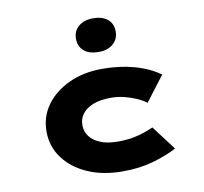

<svg xmlns="http://www.w3.org/2000/svg" viewBox="-88 -911 1079 1017"><g transform="rotate(-10 451.5 -403.0)"><path d="M492 10Q385 10 303.5 -26Q222 -62 176 -125Q130 -188 130 -267Q130 -348 175.5 -410Q221 -472 299.5 -508Q378 -544 477 -544Q570 -544 648.5 -522.5Q727 -501 786 -459L684 -325Q661 -342 630 -355.5Q599 -369 565 -377Q531 -385 495 -385Q440 -385 401.5 -370Q363 -355 343 -329Q323 -303 323 -268Q323 -233 343.5 -206.5Q364 -180 402 -165Q440 -150 493 -150Q541 -150 577 -157Q613 -164 639.5 -173.5Q666 -183 686 -192L785 -61Q725 -30 653 -10Q581 10 492 10ZM476 -635Q426 -635 397.5 -658.5Q369 -682 369 -726Q369 -765 398 -790.5Q427 -816 476 -816Q526 -816 554.5 -792.5Q583 -769 583 -726Q583 -686 554 -660.5Q525 -635 476 -635Z"/></g></svg>

Font: Lexend Zetta ExtraBold
Style: Regular
Weight: 800
Designer: Bonnie Shaver-Troup, Thomas Jockin
Foundry: Lexend
Version: Version 1.007